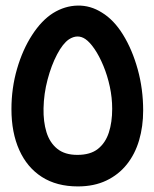

<svg xmlns="http://www.w3.org/2000/svg" viewBox="-20 -648 553 688"><path d="M259 20Q183 20 130 -14Q77 -48 49 -110.5Q21 -173 21 -257Q21 -332 41 -401Q61 -470 95 -522.5Q129 -575 170 -601Q212 -627 258 -628Q304 -629 345 -603Q388 -577 421 -523.5Q454 -470 473.5 -399.5Q493 -329 493 -252Q493 -195 478.5 -145.5Q464 -96 434.5 -59Q405 -22 361 -1Q317 20 259 20ZM257 -93Q304 -93 331 -114.5Q358 -136 370 -173Q382 -210 382 -258Q382 -298 373.5 -337.5Q365 -377 350.5 -412Q336 -447 319 -472Q302 -497 286 -508Q258 -527 227 -507Q205 -492 184.5 -453Q164 -414 150.5 -363Q137 -312 136 -260Q135 -212 146.5 -174.5Q158 -137 185 -115Q212 -93 257 -93Z"/></svg>

Font: Mada SemiBold
Style: Regular
Weight: 600
Designer: Khaled Hosny
Version: Version 1.5